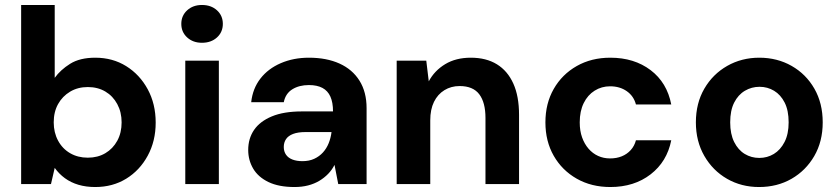

<svg xmlns="http://www.w3.org/2000/svg" viewBox="-20 -740 3377 772"><path d="M363 12Q326 12 295.5 3Q265 -6 241 -23.5Q217 -41 200 -65L185 0H65V-720H200V-427Q223 -459 262 -483.5Q301 -508 363 -508Q433 -508 487.5 -474Q542 -440 574 -381Q606 -322 606 -247Q606 -173 574 -114Q542 -55 487.5 -21.5Q433 12 363 12ZM333 -106Q373 -106 403.5 -124Q434 -142 451.5 -174Q469 -206 469 -248Q469 -289 451.5 -321.5Q434 -354 403.5 -372Q373 -390 333 -390Q293 -390 262 -371.5Q231 -353 213.5 -321.5Q196 -290 196 -248Q196 -207 213.5 -174.5Q231 -142 262 -124Q293 -106 333 -106Z M725 0V-496H860V0ZM792 -568Q756 -568 732.5 -589.5Q709 -611 709 -644Q709 -677 732.5 -698.5Q756 -720 792 -720Q829 -720 852.5 -698.5Q876 -677 876 -644Q876 -611 852.5 -589.5Q829 -568 792 -568Z M1164 12Q1101 12 1059.5 -8Q1018 -28 998 -62Q978 -96 978 -137Q978 -183 1001.5 -217.5Q1025 -252 1073 -272Q1121 -292 1194 -292H1319Q1319 -328 1308.5 -351.5Q1298 -375 1276.5 -386.5Q1255 -398 1222 -398Q1183 -398 1155.5 -381Q1128 -364 1121 -329H990Q996 -384 1027 -424Q1058 -464 1109 -486Q1160 -508 1222 -508Q1293 -508 1345 -484.5Q1397 -461 1425.5 -415.5Q1454 -370 1454 -305V0H1340L1325 -77Q1315 -57 1299.5 -41Q1284 -25 1264 -13Q1244 -1 1219 5.5Q1194 12 1164 12ZM1196 -92Q1223 -92 1243.5 -101.5Q1264 -111 1278.5 -127Q1293 -143 1301.5 -164Q1310 -185 1313 -209H1209Q1178 -209 1158.5 -201.5Q1139 -194 1130 -180.5Q1121 -167 1121 -149Q1121 -131 1130 -118Q1139 -105 1156 -98.5Q1173 -92 1196 -92Z M1575 0V-496H1694L1704 -413Q1727 -456 1770 -482Q1813 -508 1873 -508Q1935 -508 1978 -481.5Q2021 -455 2044 -404Q2067 -353 2067 -278V0H1932V-266Q1932 -328 1907 -361Q1882 -394 1828 -394Q1794 -394 1767 -377.5Q1740 -361 1725 -330.5Q1710 -300 1710 -256V0Z M2434 12Q2358 12 2299 -21.5Q2240 -55 2206.5 -113.5Q2173 -172 2173 -248Q2173 -324 2206.5 -382.5Q2240 -441 2299 -474.5Q2358 -508 2434 -508Q2530 -508 2596 -458Q2662 -408 2679 -320H2537Q2528 -354 2500 -373.5Q2472 -393 2433 -393Q2399 -393 2371 -375.5Q2343 -358 2327 -325.5Q2311 -293 2311 -248Q2311 -214 2320.5 -187.5Q2330 -161 2346.5 -142Q2363 -123 2385 -113Q2407 -103 2433 -103Q2459 -103 2480 -111.5Q2501 -120 2516 -136.5Q2531 -153 2537 -176H2679Q2662 -90 2596 -39Q2530 12 2434 12Z M3032 12Q2961 12 2903.5 -21Q2846 -54 2812 -113Q2778 -172 2778 -248Q2778 -325 2812 -383.5Q2846 -442 2904 -475Q2962 -508 3033 -508Q3105 -508 3163 -475Q3221 -442 3254.5 -383.5Q3288 -325 3288 -248Q3288 -171 3254 -112.5Q3220 -54 3162.5 -21Q3105 12 3032 12ZM3033 -105Q3065 -105 3091.5 -121Q3118 -137 3134.5 -169Q3151 -201 3151 -248Q3151 -296 3135 -327.5Q3119 -359 3092.5 -375Q3066 -391 3034 -391Q3002 -391 2975 -375Q2948 -359 2932 -327.5Q2916 -296 2916 -248Q2916 -201 2932 -169Q2948 -137 2974.5 -121Q3001 -105 3033 -105Z"/></svg>

Font: DM Sans 24pt
Style: Bold
Weight: 700
Designer: Colophon Foundry, Jonny Pinhorn
Foundry: Colophon Foundry
Version: Version 4.004;gftools[0.9.30]